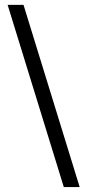

<svg xmlns="http://www.w3.org/2000/svg" viewBox="-20 -718 347 786"><path d="M76.2 -698.2 306.2 47.9H241.2L11.2 -698.2Z"/></svg>

Font: Linux Libertine G
Style: Semibold
Weight: 600
Designer: Philipp H. Poll
Foundry: Philipp H. Poll
Version: Version 5.1.1